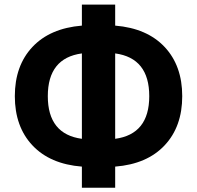

<svg xmlns="http://www.w3.org/2000/svg" viewBox="-20 -791 875 853"><path d="M343.8 43V-50.8Q202.1 -62 124 -145.3Q45.9 -228.5 45.9 -363.8Q45.9 -499 124 -582.3Q202.1 -665.5 343.8 -677.2V-770.5H491.7V-677.2Q633.3 -665.5 711.4 -582.3Q789.6 -499 789.6 -363.8Q789.6 -228.5 711.4 -145.3Q633.3 -62 491.7 -50.8V43ZM491.7 -553.7V-174.3Q643.1 -194.8 643.1 -363.8Q643.1 -533.2 491.7 -553.7ZM343.8 -174.3V-553.7Q192.4 -533.2 192.4 -363.8Q192.4 -194.8 343.8 -174.3Z"/></svg>

Font: Inter-Bold
Style: Bold
Weight: 700
Designer: Rasmus Andersson
Foundry: rsms
Version: Version 4.000;git-a52131595